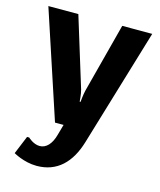

<svg xmlns="http://www.w3.org/2000/svg" viewBox="-108 -578 721 866"><g transform="rotate(15 252.5 -145.0)"><path d="M270 -175C265 -155 262 -120 262 -120H258C258 -120 256 -155 250 -175L150 -500H10L175 0H215L201 50C189 95 165 120 135 120C105 120 80 95 80 95H70L35 180C35 180 85 210 145 210C240 210 300 150 330 50L495 -500H355Z"/></g></svg>

Font: Scada
Style: Bold
Weight: 700
Designer: Jovanny Lemonad
Foundry: Jovanny Lemonad
Version: Version 3.005